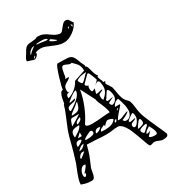

<svg xmlns="http://www.w3.org/2000/svg" viewBox="-204 -962 983 1088"><g transform="rotate(-30 287.0 -418.0)"><path d="M545 -73Q561 -40 574 -7Q574 5 565.5 9Q557 13 541 13Q532 13 524 10Q516 7 514 6Q500 -1 489 -1Q484 -1 474.5 2Q465 5 461 5Q456 5 450.5 -7.5Q445 -20 437 -45Q434 -52 431.5 -59.5Q429 -67 426 -75Q424 -79 413 -108Q402 -137 385.5 -158Q369 -179 352 -179Q332 -179 314 -176Q307 -175 297.5 -174Q288 -173 275 -173Q247 -173 217 -176Q157 -179 150 -179Q140 -141 133 -121.5Q126 -102 106 -56Q102 -46 100 -30Q97 -9 91.5 2Q86 13 73 13Q55 13 42 10.5Q29 8 7 0Q7 -17 14 -38.5Q21 -60 35 -95L44 -117Q52 -141 60.5 -171Q69 -201 72 -212Q87 -275 100 -309Q107 -328 121 -360Q124 -368 134 -391.5Q144 -415 150 -439L155 -444Q157 -451 160 -470.5Q163 -490 170 -503Q177 -516 188 -516Q188 -532 206.5 -592Q225 -652 235 -660Q287 -660 304.5 -658Q322 -656 332 -644Q342 -632 353 -598L365 -574L364 -565Q370 -565 373.5 -557Q377 -549 381 -533Q385 -516 389.5 -504.5Q394 -493 402 -487Q400 -487 398 -485Q396 -483 395 -482Q395 -475 401 -461Q408 -449 408 -439H421Q419 -437 417 -433Q415 -429 415 -426Q415 -421 427 -405Q439 -387 439 -383L443 -361Q449 -320 458 -302Q466 -287 475 -280Q482 -274 486.5 -263Q491 -252 495 -216Q498 -186 509.5 -156Q521 -126 545 -73ZM191 -465 192 -458Q217 -465 239 -483Q261 -501 273 -525L347 -550Q347 -584 327.5 -603Q308 -622 308 -623L296 -622Q293 -622 279.5 -628.5Q266 -635 260 -635Q251 -635 247 -625Q243 -615 240 -596Q239 -585 236.5 -575Q234 -565 229 -562H254Q250 -555 243.5 -550.5Q237 -546 231 -543Q217 -536 210.5 -527.5Q204 -519 204 -500Q204 -493 206.5 -490Q209 -487 217 -487Q191 -487 191 -465ZM303 -493Q310 -493 330 -515Q342 -529 353 -537Q308 -537 286 -519Q286 -514 292.5 -503.5Q299 -493 303 -493ZM396 -414Q396 -432 393.5 -445Q391 -458 380 -458Q376 -457 370 -453Q364 -449 359 -444L383 -469Q383 -473 372.5 -499Q362 -525 359 -525H353L310 -482L309 -478Q309 -473 315.5 -468.5Q322 -464 328 -463Q323 -462 322 -457Q321 -452 321 -447Q321 -425 331 -425Q334 -425 347 -433Q347 -426 343.5 -416Q340 -406 340 -400Q347 -400 351.5 -401Q356 -402 360 -403Q374 -407 383 -407Q380 -401 370.5 -397.5Q361 -394 356.5 -391Q352 -388 352 -378V-372Q352 -359 359 -352Q396 -383 396 -414ZM193 -423Q177 -420 169.5 -415Q162 -410 162 -395Q162 -393 164.5 -391Q167 -389 168 -389Q250 -437 250 -476H243Q237 -476 210.5 -457Q184 -438 184 -432Q192 -432 204 -435.5Q216 -439 223 -439Q220 -431 213 -428Q206 -425 193 -423ZM273 -469Q265 -421 245.5 -372.5Q226 -324 199 -284L198 -281Q198 -266 235 -266Q254 -266 269 -267Q284 -268 294 -269Q334 -273 354 -273Q354 -291 335 -335Q333 -339 327 -353.5Q321 -368 321 -376ZM182 -386Q173 -380 166 -374Q159 -368 159 -363Q192 -363 204 -372.5Q216 -382 223 -415H217Q206 -402 182 -386ZM372 -338Q374 -334 378 -334Q384 -334 397 -337Q410 -340 415 -340L378 -321L377 -319Q377 -314 381 -308Q385 -302 387 -302Q402 -302 412 -315Q422 -328 422 -343Q422 -357 417 -373Q412 -389 402 -389Q395 -380 378 -352Q370 -344 370 -343ZM130 -309Q139 -314 161.5 -327.5Q184 -341 199 -352H155Q146 -352 141.5 -342.5Q137 -333 134 -323Q131 -313 130 -309ZM192 -334Q188 -332 179 -328Q170 -324 165 -318.5Q160 -313 160 -305Q170 -305 181.5 -313Q193 -321 193 -330ZM415 -185Q432 -185 442 -199.5Q452 -214 452 -231Q452 -249 449 -263Q446 -277 441 -292.5Q436 -308 434 -315Q422 -315 411 -306Q400 -297 395 -284H426V-278Q422 -273 401 -249.5Q380 -226 371 -210L383 -209Q395 -209 415 -219Q435 -228 445 -228Q434 -214 395 -198Q399 -190 403 -187.5Q407 -185 415 -185ZM111 -259 112 -247Q118 -251 131.5 -259Q145 -267 154.5 -276Q164 -285 168 -296H162Q136 -296 123.5 -288.5Q111 -281 111 -259ZM409 -271Q395 -271 395 -259ZM150 -235V-259L124 -235ZM353 -228Q350 -234 338.5 -237.5Q327 -241 321 -241Q315 -241 304 -230.5Q293 -220 291 -216V-228Q275 -221 266.5 -216Q258 -211 258 -201L284 -200Q307 -200 324.5 -206Q342 -212 353 -228ZM217 -223Q217 -229 213.5 -232.5Q210 -236 205 -236Q202 -236 183 -226.5Q164 -217 155 -210Q157 -204 164 -204H170Q186 -204 201.5 -208Q217 -212 217 -223ZM228 -207Q248 -207 267 -228L254 -230Q244 -231 236 -224.5Q228 -218 228 -207ZM137 -216Q135 -223 122 -223Q111 -223 105 -216Q99 -209 99 -198L100 -192Q102 -193 115.5 -199.5Q129 -206 137 -216ZM366 -222Q351 -221 351 -206Q364 -206 366 -222ZM437 -129Q447 -129 458.5 -147Q470 -165 470 -176V-181Q470 -205 461 -205Q460 -204 442.5 -192.5Q425 -181 421 -173Q422 -173 424 -170Q426 -167 430 -167Q436 -169 447 -170.5Q458 -172 463 -173Q458 -165 444 -161Q434 -157 430 -153.5Q426 -150 426 -143Q426 -129 437 -129ZM137 -192H130Q116 -192 94 -167Q119 -167 137 -192ZM119 -154 106 -155Q97 -155 88.5 -145Q80 -135 80 -132L81 -124Q90 -129 102.5 -139.5Q115 -150 119 -154ZM445 -111Q457 -111 473 -116.5Q489 -122 489 -132Q489 -155 480 -155Q476 -155 468 -145Q460 -135 454 -125.5Q448 -116 445 -111ZM469 -75 501 -104V-114Q489 -114 470.5 -108Q452 -102 452 -93Q452 -88 457 -81Q462 -74 467 -74ZM527 -42Q527 -59 507 -93Q505 -91 495.5 -85.5Q486 -80 480 -73.5Q474 -67 474 -61Q487 -61 501 -68L477 -43Q481 -31 513 -31Q527 -31 527 -42ZM87 -86 78 -87Q64 -87 54 -71Q44 -55 44 -40Q44 -33 45.5 -29Q47 -25 53 -25Q58 -25 61 -32.5Q64 -40 64 -43H56Q57 -45 70.5 -59.5Q84 -74 87 -86ZM111 -799Q121 -818 128.5 -826Q136 -834 144 -836.5Q152 -839 169 -840L197 -843Q200 -844 203.5 -846Q207 -848 209 -849Q234 -849 249.5 -842.5Q265 -836 282 -823Q297 -812 307 -807Q317 -802 333 -799Q342 -799 347.5 -804.5Q353 -810 363 -823Q373 -836 380.5 -842.5Q388 -849 399 -849Q407 -849 412 -844Q417 -839 422.5 -829Q428 -819 432 -817Q422 -790 390.5 -767Q359 -744 330 -744Q309 -744 292.5 -749.5Q276 -755 253 -765Q235 -773 222 -777.5Q209 -782 194 -782Q183 -782 173.5 -779.5Q164 -777 161 -776L162 -771Q162 -762 152.5 -753Q143 -744 135 -744Q131 -744 114 -750Q97 -756 92 -757Q92 -766 94.5 -772Q97 -778 102 -785Q107 -792 111 -799ZM221 -808Q243 -804 256 -804Q256 -818 222 -818L191 -817L185 -812Q199 -812 221 -808ZM419 -809 410 -815 413 -799Q415 -799 417 -803Q419 -807 419 -809ZM129 -776Q138 -786 149.5 -796Q161 -806 172 -812H166Q155 -812 142 -800Q129 -788 129 -776ZM388 -799Q391 -799 393 -803.5Q395 -808 395 -812Q388 -812 388 -799ZM296 -775 302 -776Q298 -779 284.5 -789.5Q271 -800 268 -800Q265 -800 259 -794Q266 -787 279 -781Q292 -775 296 -775ZM147 -763Q145 -763 139.5 -757.5Q134 -752 134 -750Q138 -750 143 -754Q148 -758 148 -762Q148 -763 147.5 -763Q147 -763 147 -763Z"/></g></svg>

Font: Cabin Sketch
Style: Regular
Weight: 400
Version: Version 1.100